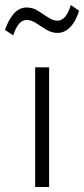

<svg xmlns="http://www.w3.org/2000/svg" viewBox="-56 -750 337 770"><path d="M85 0V-480H141V0ZM-3 -608 -36 -630Q-22.5 -670 -0.8 -695Q21 -720 51 -720Q75 -720 96.2 -706.8Q117.5 -693.5 137 -680.2Q156.5 -667 175 -667Q192.5 -667 206.2 -684Q220 -701 228 -730L261 -707Q248.5 -665 225.8 -641.5Q203 -618 175 -618Q151 -618 129.8 -631Q108.5 -644 89 -657Q69.5 -670 51 -670Q32.5 -670 19.2 -653.2Q6 -636.5 -3 -608Z"/></svg>

Font: Geologica Thin
Style: Regular
Weight: 100
Version: Version 1.010;gftools[0.9.28]